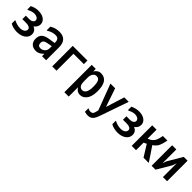

<svg xmlns="http://www.w3.org/2000/svg" viewBox="313 -1879 3374 3374"><g transform="rotate(45 2000.0 -192.0)"><path d="M440 -164Q440 -126 422.5 -96Q405 -66 375 -45.5Q345 -25 305.5 -14Q266 -3 221 -3Q177 -3 131 -14Q85 -25 53 -45V-128H65Q92 -113 132 -101.5Q172 -90 213 -90Q237 -90 258 -95.5Q279 -101 294.5 -111Q310 -121 319.5 -136Q329 -151 329 -170Q329 -187 320.5 -198.5Q312 -210 297.5 -217.5Q283 -225 264 -228.5Q245 -232 224 -232H130V-318H222Q238 -318 254 -322Q270 -326 283 -334.5Q296 -343 304 -355Q312 -367 312 -382Q312 -399 303.5 -412Q295 -425 281.5 -433.5Q268 -442 251 -446.5Q234 -451 216 -451Q177 -451 144 -439.5Q111 -428 84 -414H72V-498Q107 -517 148.5 -527Q190 -537 228 -537Q266 -537 301 -528.5Q336 -520 363 -502Q390 -484 406.5 -457.5Q423 -431 423 -395Q423 -360 406 -330.5Q389 -301 358 -282Q397 -265 418.5 -235.5Q440 -206 440 -164Z M831 -262 733 -243Q691 -236 670.5 -217Q650 -198 650 -161Q650 -129 666 -111Q682 -93 715 -93Q739 -93 760 -102Q781 -111 797 -126Q813 -141 822 -162Q831 -183 831 -207ZM571 -397V-487Q615 -513 657 -525Q699 -537 750 -537Q842 -537 889 -487Q936 -437 936 -338V-16H835L833 -76Q822 -61 806.5 -48Q791 -35 772.5 -25Q754 -15 734 -9Q714 -3 695 -3Q619 -3 578 -42.5Q537 -82 537 -154Q537 -225 575.5 -263.5Q614 -302 695 -316L828 -337V-345Q828 -399 807 -423Q786 -447 744 -447Q702 -447 663.5 -435Q625 -423 584 -397Z M1088 -526H1453V-437H1195V-16H1088Z M1668 -225Q1668 -201 1671.5 -177Q1675 -153 1685 -134Q1695 -115 1712 -103.5Q1729 -92 1756 -92Q1798 -92 1825 -134.5Q1852 -177 1852 -271Q1852 -322 1846.5 -356Q1841 -390 1829.5 -410.5Q1818 -431 1800.5 -439.5Q1783 -448 1759 -448Q1721 -448 1694.5 -413Q1668 -378 1668 -319ZM1778 -5Q1747 -5 1718 -23Q1689 -41 1668 -78V154H1560V-526H1659L1663 -460Q1671 -480 1684.5 -494.5Q1698 -509 1713.5 -519Q1729 -529 1745.5 -533.5Q1762 -538 1776 -538Q1833 -538 1869 -516Q1905 -494 1925.5 -456.5Q1946 -419 1953.5 -370.5Q1961 -322 1961 -268Q1961 -221 1952 -174Q1943 -127 1921.5 -89.5Q1900 -52 1865 -28.5Q1830 -5 1778 -5Z M2058 57H2070Q2080 64 2093.5 68.5Q2107 73 2121 73Q2144 73 2163.5 63Q2183 53 2191 21L2208 -41L2025 -526H2142L2260 -180L2368 -526H2479L2303 -18Q2289 23 2275 55Q2261 87 2243 109Q2225 131 2200.5 142.5Q2176 154 2141 154Q2123 154 2103.5 151.5Q2084 149 2058 142Z M2940 -164Q2940 -126 2922.5 -96Q2905 -66 2875 -45.5Q2845 -25 2805.5 -14Q2766 -3 2721 -3Q2677 -3 2631 -14Q2585 -25 2553 -45V-128H2565Q2592 -113 2632 -101.5Q2672 -90 2713 -90Q2737 -90 2758 -95.5Q2779 -101 2794.5 -111Q2810 -121 2819.5 -136Q2829 -151 2829 -170Q2829 -187 2820.5 -198.5Q2812 -210 2797.5 -217.5Q2783 -225 2764 -228.5Q2745 -232 2724 -232H2630V-318H2722Q2738 -318 2754 -322Q2770 -326 2783 -334.5Q2796 -343 2804 -355Q2812 -367 2812 -382Q2812 -399 2803.5 -412Q2795 -425 2781.5 -433.5Q2768 -442 2751 -446.5Q2734 -451 2716 -451Q2677 -451 2644 -439.5Q2611 -428 2584 -414H2572V-498Q2607 -517 2648.5 -527Q2690 -537 2728 -537Q2766 -537 2801 -528.5Q2836 -520 2863 -502Q2890 -484 2906.5 -457.5Q2923 -431 2923 -395Q2923 -360 2906 -330.5Q2889 -301 2858 -282Q2897 -265 2918.5 -235.5Q2940 -206 2940 -164Z M3357 -16 3224 -230Q3210 -222 3197.5 -215.5Q3185 -209 3171 -204V-16H3063V-526H3171V-302Q3191 -310 3216 -323.5Q3241 -337 3260 -356Q3291 -387 3304 -428Q3317 -469 3328 -526H3440Q3424 -425 3391 -363Q3378 -341 3357 -320Q3336 -299 3310 -281Q3352 -218 3399.5 -148.5Q3447 -79 3487 -16Z M3662 -184 3688 -256 3847 -526H3942V-16H3839V-357L3812 -282L3655 -16H3558V-526H3662Z"/></g></svg>

Font: D2Coding ligature
Style: Bold
Weight: 700
Monospace: yes
Designer: Yong-Rak Park; Jeong-Hwan Yoon; Sang-Min Lee;
Foundry: NHN Corporation
Version: Version 1.3.2; Build 20180524